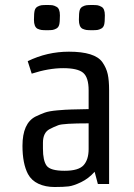

<svg xmlns="http://www.w3.org/2000/svg" viewBox="-20 -737 537 769"><path d="M417 0H372L359 -49Q335 -22 305 -7.5Q275 7 255 9.5Q235 12 198.5 12Q162 12 134 -1Q106 -14 92 -40Q70 -82 70 -153Q70 -243 122 -270Q143 -280 159.5 -286Q176 -292 209.5 -295Q243 -298 266.5 -298.5Q290 -299 335 -300V-375Q335 -427 313 -445.5Q291 -464 233 -464Q175 -464 107 -442L91 -492Q169 -530 256 -530Q360 -530 390 -488Q406 -465 411.5 -440Q417 -415 417 -375ZM335 -140V-243Q233 -243 213.5 -235.5Q194 -228 179 -220Q152 -206 152 -165V-142Q152 -93 167 -73Q182 -53 238.5 -53Q295 -53 315 -75.5Q335 -98 335 -140ZM206 -710Q220 -703 220 -675.5Q220 -648 217 -637.5Q214 -627 205.5 -622.5Q197 -618 190 -617Q183 -616 168 -616Q153 -616 146 -617Q139 -618 130 -622Q116 -630 116 -657.5Q116 -685 119 -695.5Q122 -706 130.5 -710.5Q139 -715 146 -716Q153 -717 168 -717Q183 -717 190 -716Q197 -715 206 -710ZM386 -710Q400 -703 400 -675.5Q400 -648 397 -637.5Q394 -627 385.5 -622.5Q377 -618 370 -617Q363 -616 348 -616Q333 -616 326 -617Q319 -618 310 -622Q296 -630 296 -657.5Q296 -685 299 -695.5Q302 -706 310.5 -710.5Q319 -715 326 -716Q333 -717 348 -717Q363 -717 370 -716Q377 -715 386 -710Z"/></svg>

Font: Strait
Style: Regular
Weight: 400
Width: 3
Designer: Eduardo Rodriguez Tunni
Foundry: Eduardo Rodriguez Tunni
Version: Version 1.001